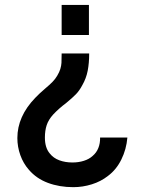

<svg xmlns="http://www.w3.org/2000/svg" viewBox="-20 -560 584 774"><path d="M338.5 -540V-419H228.5V-540ZM339.5 -344.5Q339.5 -305.5 333.5 -274.8Q327.5 -244 312 -217Q300.5 -195 286.5 -180.5Q272.5 -166 247 -145Q217 -122.5 194.5 -98.5Q175.5 -77.5 168.2 -55.5Q161 -33.5 161 -5.5Q161 35.5 180.5 58.5Q195.5 77.5 219.2 86.2Q243 95 272 95Q297 95 318.2 88.2Q339.5 81.5 353.5 68.5Q369 55.5 376.5 36.5Q384 17.5 383.5 -5.5H493.5Q489.5 42 469.2 83Q449 124 415.5 149Q387 171.5 350.2 183Q313.5 194.5 275.5 194.5Q219.5 194.5 173.2 177.2Q127 160 96.5 124.5Q74 99 62 65.5Q50 32 50 -3.5Q50 -91 122 -165.5Q137.5 -182 161.5 -202.5Q180 -218 191.5 -229.8Q203 -241.5 210.5 -254.5Q219.5 -269.5 223.2 -282Q227 -294.5 227.8 -306.8Q228.5 -319 228.5 -344.5Z"/></svg>

Font: Manrope KiralyPet SmBd KiralyPet
Style: Regular
Weight: 600
Designer: Mikhail Sharanda
Foundry: Mikhail Sharanda
Version: Version 4.502